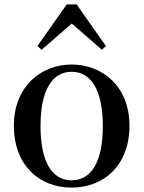

<svg xmlns="http://www.w3.org/2000/svg" viewBox="-20 -836 652 872"><path d="M305 16C452 16 568 -85 568 -265C568 -444 445 -543 305 -543C166 -543 43 -443 43 -265C43 -86 158 16 305 16ZM305 -17C217 -17 164 -100 164 -263C164 -426 217 -510 305 -510C394 -510 447 -426 447 -263C447 -100 394 -17 305 -17ZM443 -610 461 -627 328 -816H283L150 -627L169 -610L306 -729Z"/></svg>

Font: Noto Serif SC SemiBold
Style: Regular
Weight: 600
Designer: Ryoko NISHIZUKA 西塚涼子 (kana & ideographs); Frank Grießhammer (Latin, Greek & Cyrillic); Wenlong ZHANG 张文龙 (bopomofo); San
Foundry: Adobe
Version: Version 2.001;hotconv 1.1.0;makeotfexe 2.6.0